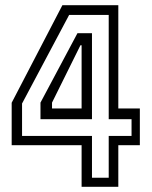

<svg xmlns="http://www.w3.org/2000/svg" viewBox="-20 -720 584 740"><path d="M294.5 0V-160.5H25V-324L220.5 -700H436V-302H519V-160.5H436V0ZM334.5 -35H399V-196H487V-260.5H399V-662.5H246.5L65 -321V-196H334.5ZM136 -260.5V-324.5L278.5 -592H334.5V-260.5ZM180.5 -302H294.5V-545.5H290L180.5 -324.5Z"/></svg>

Font: Tourney
Style: Regular
Weight: 400
Designer: Tyler Finck
Foundry: Etcetera Type Co
Version: Version 1.015